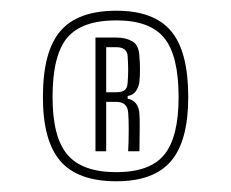

<svg xmlns="http://www.w3.org/2000/svg" viewBox="-20 -870 431 358"><path d="M197 -532Q125 -532 92.5 -569.8Q60 -607.5 60 -689Q60 -774 92.5 -812Q125 -850 197 -850Q267 -850 299 -812Q331 -774 331 -689Q331 -607.5 299 -569.8Q267 -532 197 -532ZM197 -549Q259.5 -549 286.2 -581.5Q313 -614 313 -689Q313 -766.5 286.2 -799.2Q259.5 -832 197 -832Q132.5 -832 105.2 -799.5Q78 -767 78 -689Q78 -614 105.8 -581.5Q133.5 -549 197 -549ZM158 -588V-800H197Q214.5 -800 227 -792.8Q239.5 -785.5 240 -763Q241 -755 241 -740.8Q241 -726.5 240 -719Q239.5 -709.5 234 -701Q228.5 -692.5 218 -691V-686Q228.5 -684 234 -676.5Q239.5 -669 240 -657Q240.5 -651 240.5 -634.8Q240.5 -618.5 240.2 -603.8Q240 -589 240 -588H219Q220 -607 220 -628Q220 -649 219 -660Q217.5 -680 197 -680H178V-588ZM178 -698H197Q207 -698 212.2 -701.8Q217.5 -705.5 218 -716Q219 -729.5 219 -739.5Q219 -749.5 218 -766Q216.5 -782 197 -782H178Z"/></svg>

Font: Big Shoulders Text SC Thin
Style: Regular
Weight: 100
Designer: Patric King
Foundry: XO Type Co
Version: Version 2.002